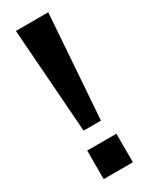

<svg xmlns="http://www.w3.org/2000/svg" viewBox="-187 -746 617 786"><g transform="rotate(-30 121.0 -352.5)"><path d="M80 -213 44 -705H197L162 -213ZM52 0V-135H190V0Z"/></g></svg>

Font: Nunito Sans 10pt SemiCondensed
Style: Bold
Weight: 700
Width: 4
Designer: Vernon Adams
Foundry: Vernon Adams
Version: Version 3.101;gftools[0.9.27]